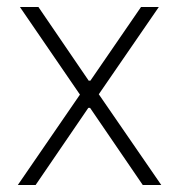

<svg xmlns="http://www.w3.org/2000/svg" viewBox="-20 -530 512 550"><path d="M31 0 209 -259 37 -510H90L234 -299H239L384 -510H435L263 -260L442 0H389L238 -221H233L82 0Z"/></svg>

Font: Saira SemiCondensed ExtraLight
Style: Regular
Weight: 250
Width: 4
Designer: Hector Gatti with collaboration of the Omnibus-Type team
Foundry: Omnibus-Type
Version: Version 1.101